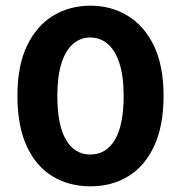

<svg xmlns="http://www.w3.org/2000/svg" viewBox="-20 -642 638 677"><path d="M298.9 15Q223 15 164.9 -20.5Q106.7 -56 74.1 -126.8Q41.5 -197.7 41.5 -304Q41.5 -411.1 75.5 -481.4Q109.5 -551.7 167.8 -586.9Q226 -622 298.9 -622Q371.5 -622 429.9 -586.7Q488.4 -551.4 522.6 -480.9Q556.7 -410.4 556.7 -304Q556.7 -198 523.7 -127.2Q490.8 -56.3 432.7 -20.7Q374.5 15 298.9 15ZM298.3 -97.2Q354.4 -97.2 385.2 -149.2Q416 -201.2 416 -304Q416 -373.2 401.1 -418.8Q386.2 -464.4 359.8 -487.1Q333.3 -509.8 298.3 -509.8Q263.5 -509.8 237.3 -486.9Q211 -464 196.6 -418.3Q182.2 -372.5 182.2 -304Q182.2 -201.2 212.6 -149.2Q243.1 -97.2 298.3 -97.2Z"/></svg>

Font: Baloo Tammudu 2
Style: Regular
Weight: 400
Designer: Maithili Shingre, Omkar Shende and Ek Type
Foundry: Ek Type
Version: Version 1.700